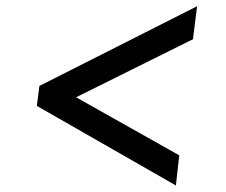

<svg xmlns="http://www.w3.org/2000/svg" viewBox="-20 -668 710 602"><path d="M531.5 -86.5 95.5 -336 103.5 -398.5 598 -648.5 585 -545 218.5 -363 542 -181Z"/></svg>

Font: Koeln Type Sans
Style: Italic
Weight: 400
Italic angle: -7.5°
Designer: Eben Sorkin
Foundry: Eben Sorkin
Version: Version 2.001